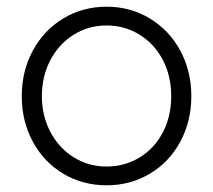

<svg xmlns="http://www.w3.org/2000/svg" viewBox="-20 -543 635 573"><path d="M298 10Q227 10 169 -24.5Q111 -59 78 -120Q45 -181 45 -256Q45 -331 78 -392Q111 -453 169 -488Q227 -523 298 -523Q369 -523 427 -488Q485 -453 518 -392Q551 -331 551 -256Q551 -181 518 -120Q485 -59 427 -24.5Q369 10 298 10ZM298 -467Q244 -467 200 -439.5Q156 -412 130.5 -364Q105 -316 105 -256Q105 -197 130.5 -149Q156 -101 200 -73.5Q244 -46 298 -46Q352 -46 396.5 -73Q441 -100 466 -148Q491 -196 491 -256Q491 -316 466 -364Q441 -412 396.5 -439.5Q352 -467 298 -467Z"/></svg>

Font: Quicksand
Style: Regular
Weight: 400
Designer: Andrew Paglinawan
Foundry: Andrew Paglinawan
Version: Version 3.000